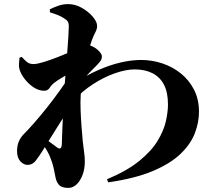

<svg xmlns="http://www.w3.org/2000/svg" viewBox="-20 -849 1040 935"><path d="M501 24Q599 -17 658.5 -65.5Q718 -114 748 -164Q778 -214 788 -259.5Q798 -305 798 -340Q798 -399 778.5 -436.5Q759 -474 722.5 -492.5Q686 -511 636 -511Q593 -511 539 -492Q485 -473 432 -438.5Q379 -404 339 -359L335 -441Q400 -482 458 -507.5Q516 -533 568.5 -545Q621 -557 667 -557Q720 -557 770 -540.5Q820 -524 860.5 -491.5Q901 -459 925 -412Q949 -365 949 -305Q949 -253 929 -200.5Q909 -148 860 -100.5Q811 -53 725 -16.5Q639 20 507 39ZM116 -46Q97 -45 80 -62.5Q63 -80 63 -113Q63 -139 71.5 -159.5Q80 -180 96 -196Q117 -217 146 -250Q175 -283 207 -323Q239 -363 270.5 -407Q302 -451 329 -494L339 -355Q319 -324 300 -294.5Q281 -265 262.5 -235.5Q244 -206 225 -175.5Q206 -145 185 -111Q169 -86 154 -66.5Q139 -47 116 -46ZM313 66Q280 66 267 51Q254 36 250 13Q246 -9 241 -31.5Q236 -54 226 -79Q220 -95 211.5 -110.5Q203 -126 193 -141.5Q183 -157 169 -173L177 -193Q184 -186 199.5 -174Q215 -162 231 -151Q247 -140 254 -134Q279 -113 281 -146Q282 -172 283.5 -218Q285 -264 288 -318Q291 -372 294 -421Q297 -462 300.5 -507.5Q304 -553 307.5 -595.5Q311 -638 313 -671.5Q315 -705 315 -721Q315 -737 309.5 -745Q304 -753 290 -761Q280 -768 263 -775Q246 -782 223 -789V-804Q246 -815 267 -822Q288 -829 312 -829Q346 -829 378 -811Q410 -793 431.5 -768Q453 -743 453 -722Q453 -708 444 -691Q435 -674 427 -652Q419 -631 410 -595Q401 -559 393 -518Q385 -477 379.5 -441Q374 -405 373 -385Q371 -353 372.5 -313Q374 -273 377 -233Q380 -193 383 -161Q387 -125 390 -105Q393 -85 393 -62Q393 -26 382 3Q371 32 353 49Q335 66 313 66ZM195 -407Q169 -407 144 -423.5Q119 -440 100.5 -464Q82 -488 75 -511Q71 -524 72.5 -539Q74 -554 75 -568L86 -572Q100 -556 112 -546.5Q124 -537 143 -537Q160 -537 191.5 -546.5Q223 -556 260 -570.5Q297 -585 330 -599.5Q363 -614 382 -624Q395 -631 407 -630Q419 -629 432 -622Q449 -614 462.5 -599.5Q476 -585 476 -576Q477 -565 471 -555Q465 -545 453 -533Q437 -517 415.5 -495Q394 -473 373.5 -450Q353 -427 339 -408L342 -470Q346 -478 350.5 -491Q355 -504 356 -511Q339 -504 317 -491.5Q295 -479 275.5 -467Q256 -455 246 -447Q231 -436 222 -421.5Q213 -407 195 -407Z"/></svg>

Font: Noto Serif JP ExtraLight Black
Style: Regular
Weight: 900
Version: Version 2.003-H1;hotconv 1.1.1;makeotfexe 2.6.0